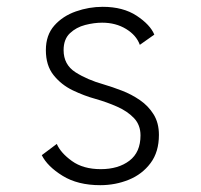

<svg xmlns="http://www.w3.org/2000/svg" viewBox="-20 -532 590 563"><path d="M274 11Q208 11 163.5 -16.5Q119 -44 102.5 -77L146.5 -110Q158 -83.5 191 -59.8Q224 -36 275.5 -36Q327 -36 359.5 -60.8Q392 -85.5 392 -135Q392 -165.5 372.8 -185.8Q353.5 -206 323.5 -219.2Q293.5 -232.5 260 -242Q227 -251 193.2 -267.2Q159.5 -283.5 137 -311.8Q114.5 -340 114.5 -385Q114.5 -429 139.2 -457Q164 -485 202.5 -498.5Q241 -512 281 -512Q341 -512 380.8 -485.8Q420.5 -459.5 432.5 -430.5L390 -400.5Q380 -428.5 349.8 -447Q319.5 -465.5 279.5 -465.5Q256 -465.5 229.8 -458.8Q203.5 -452 185 -434.5Q166.5 -417 166.5 -385Q166.5 -342.5 201.2 -320.2Q236 -298 284 -284.5Q309.5 -277 337.5 -266.2Q365.5 -255.5 390.2 -238.5Q415 -221.5 430.5 -196.5Q446 -171.5 446 -136.5Q446 -86.5 421.5 -53.8Q397 -21 357.8 -5Q318.5 11 274 11Z"/></svg>

Font: Trispace SemiCondensed ExtraLight
Style: Regular
Weight: 200
Width: 4
Designer: Tyler Finck
Foundry: Etcetera Type Company
Version: Version 1.210; ttfautohint (v1.8.3)